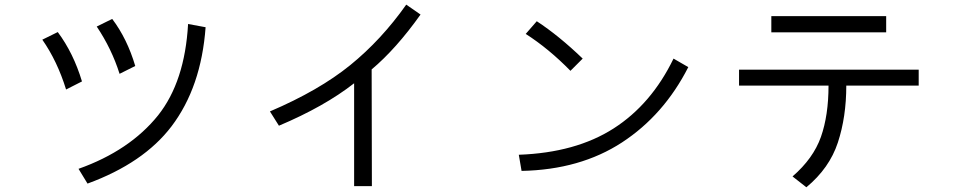

<svg xmlns="http://www.w3.org/2000/svg" viewBox="-20 -753 4040 813"><path d="M159.2 -585 224.6 -617.2Q291 -528.3 327.1 -408.2L259.8 -374Q222.7 -494.1 159.2 -585ZM389.6 -640.6 455.1 -672.9Q518.6 -588.9 552.7 -473.6L486.3 -440.4Q453.1 -545.9 389.6 -640.6ZM312.5 -38.1Q529.3 -115.2 649.4 -264.6Q762.7 -407.2 776.4 -651.4L850.6 -637.7Q832 -383.8 706.1 -217.8Q587.9 -62.5 350.6 24.4Z M1123 -281.2Q1331.1 -370.1 1462.9 -477.1Q1594.7 -584 1700.2 -733.4L1760.7 -691.4Q1657.2 -545.9 1553.7 -459L1554.7 35.2H1479.5V-400.4Q1353.5 -301.8 1161.1 -220.7Z M2206.1 -609.4 2252.9 -663.1Q2346.7 -601.6 2447.3 -504.9L2395.5 -453.1Q2303.7 -546.9 2206.1 -609.4ZM2176.8 -97.7Q2418 -106.4 2578.1 -209Q2738.3 -311.5 2832 -504.9L2894.5 -468.8Q2791 -265.6 2613.8 -149.9Q2436.5 -34.2 2188.5 -29.3Z M3246.1 -616.2V-684.6H3732.4V-616.2ZM3109.4 -390.6V-458H3870.1V-390.6H3563.5Q3563.5 -257.8 3527.8 -149.4Q3492.2 -41 3394.5 40L3335.9 -5.9Q3423.8 -82 3456.1 -173.3Q3488.3 -264.6 3488.3 -390.6Z"/></svg>

Font: Gothic A1
Style: Regular
Weight: 400
Designer: HanYang I&C Co.,Ltd.
Foundry: HanYang I&C Co.,Ltd.
Version: Version 2.50